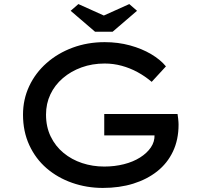

<svg xmlns="http://www.w3.org/2000/svg" viewBox="-20 -913 983 943"><path d="M485 10Q406 10 334.5 -15Q263 -40 209 -86.5Q155 -133 124 -200Q93 -267 93 -350Q93 -425 123.5 -490Q154 -555 209 -603.5Q264 -652 337 -679Q410 -706 494 -706Q560 -706 618.5 -690Q677 -674 722.5 -647Q768 -620 795 -587L725 -511Q692 -539 655 -559Q618 -579 577.5 -590Q537 -601 494 -601Q433 -601 380.5 -582Q328 -563 288.5 -529Q249 -495 227.5 -449.5Q206 -404 206 -350Q206 -290 229 -242.5Q252 -195 292 -162Q332 -129 383.5 -112Q435 -95 492 -95Q543 -95 588.5 -106.5Q634 -118 668 -139.5Q702 -161 721 -189Q740 -217 739 -250L738 -266L754 -248H492V-353H852Q854 -340 855 -330.5Q856 -321 856.5 -314Q857 -307 857 -301Q857 -227 829.5 -169Q802 -111 752 -71.5Q702 -32 634.5 -11Q567 10 485 10ZM447 -757 327 -860 365 -893 505 -830H475L615 -893L653 -860L533 -757Z"/></svg>

Font: Lexend Giga
Style: Regular
Weight: 400
Designer: Bonnie Shaver-Troup, Thomas Jockin
Foundry: Lexend
Version: Version 1.007